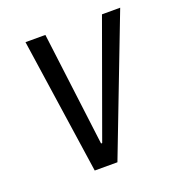

<svg xmlns="http://www.w3.org/2000/svg" viewBox="-96 -564 595 644"><g transform="rotate(-20 201.0 -242.0)"><path d="M402 -484H337L190 -78H186L135 -484H64L135 0H216Z"/></g></svg>

Font: Gamestation Condensed
Style: Italic
Weight: 400
Width: 3
Designer: Jonas Hecksher
Foundry: Jonas Hecksher, Playtypeª, e-types AS
Version: Version 1.003